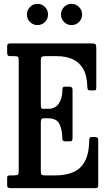

<svg xmlns="http://www.w3.org/2000/svg" viewBox="-20 -975 558 995"><path d="M53 -684H35.5Q23 -684 20 -688.5Q17 -693 17 -705V-730.5Q17 -743 20.2 -746.5Q23.5 -750 35.5 -750H452.5Q469.5 -750 474.2 -746.5Q479 -743 479 -726V-526.5Q479 -514 478 -510.2Q477 -506.5 464 -506.5H448.5Q437.5 -506.5 435.2 -511.2Q433 -516 432.5 -525.5Q431 -585.5 410 -620Q389 -654.5 354 -669.2Q319 -684 276 -684H214.5Q201 -684 196.2 -680Q191.5 -676 191.5 -661.5V-434Q191.5 -411 199 -411H230Q266.5 -411 284.8 -438.5Q303 -466 303.5 -508.5Q303 -519 306.2 -522.5Q309.5 -526 317.5 -526H339.5Q356 -526 356 -509.5V-262.5Q356 -250.5 353.2 -246.5Q350.5 -242.5 339.5 -242.5H317.5Q311.5 -242.5 307 -245.8Q302.5 -249 303 -260.5Q302 -303 288 -332.5Q274 -362 227.5 -362H207.5Q198.5 -362 195 -357.5Q191.5 -353 191.5 -339V-88Q191.5 -73.5 195.5 -69.8Q199.5 -66 214.5 -66H266Q319 -66 358.2 -82.2Q397.5 -98.5 419.2 -137.8Q441 -177 442.5 -247Q442.5 -258 445.2 -261.5Q448 -265 456.5 -265H469.5Q480 -265 484.5 -262.2Q489 -259.5 489 -248.5V-17.5Q489 -6 486 -3Q483 0 472 0H37.5Q26 0 21.5 -2.8Q17 -5.5 17 -18V-52Q17 -62.5 20.8 -64.2Q24.5 -66 35 -66H50.5Q69 -66 73 -70.5Q77 -75 77 -93V-663Q77 -678 72.5 -681Q68 -684 53 -684ZM351 -845Q328 -845 312 -861Q296 -877 296 -899.5Q296 -922.5 312 -938.8Q328 -955 351 -955Q373.5 -955 389.5 -938.8Q405.5 -922.5 405.5 -899.5Q405.5 -877 389.5 -861Q373.5 -845 351 -845ZM174 -845Q151.5 -845 135.5 -861Q119.5 -877 119.5 -899.5Q119.5 -922.5 135.5 -938.8Q151.5 -955 174 -955Q197 -955 213 -938.8Q229 -922.5 229 -899.5Q229 -877 213 -861Q197 -845 174 -845Z"/></svg>

Font: Besley* Condensed Medium
Style: Regular
Weight: 500
Width: 3
Designer: Owen Earl
Foundry: indestructible type*
Version: Version 3.000; ttfautohint (v1.8.3)